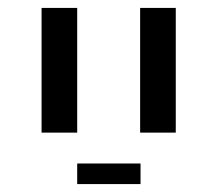

<svg xmlns="http://www.w3.org/2000/svg" viewBox="-20 -619 549 485"><path d="M85 -284V-599H175V-284ZM334 -284V-599H424V-284ZM175 -154V-206H335V-154Z"/></svg>

Font: Libra Sans
Style: Regular
Weight: 400
Foundry: Context Ltd
Version: Version 1.002